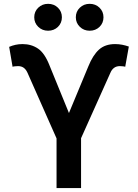

<svg xmlns="http://www.w3.org/2000/svg" viewBox="-20 -963 706 983"><path d="M269.5 0V-254.4L120.6 -590.8Q112.8 -607.9 101.1 -616.2Q89.4 -624.5 72.3 -624.5Q65.4 -624.5 56.2 -623.5Q46.9 -622.6 44.4 -621.1L26.9 -723.1Q43 -730 59.6 -733.6Q76.2 -737.3 95.7 -737.3Q140.6 -737.3 174.8 -714.1Q209 -690.9 233.9 -627L333 -384.3L432.6 -624Q455.6 -680.7 486.8 -709Q518.1 -737.3 569.3 -737.3Q587.9 -737.3 605.5 -733.9Q623 -730.5 639.6 -724.6L621.1 -621.1Q618.2 -622.6 609.4 -623.5Q600.6 -624.5 593.8 -624.5Q576.2 -624.5 564.2 -615.7Q552.2 -606.9 545.4 -590.8L395 -255.4V0ZM439 -805.7Q409.2 -805.7 388.7 -825.7Q368.2 -845.7 368.2 -874.5Q368.2 -903.8 388.7 -923.6Q409.2 -943.4 439 -943.4Q469.2 -943.4 489.5 -923.6Q509.8 -903.8 509.8 -874.5Q509.8 -845.2 489.5 -825.4Q469.2 -805.7 439 -805.7ZM226.1 -805.7Q196.3 -805.7 175.8 -825.7Q155.3 -845.7 155.3 -874.5Q155.3 -903.8 175.8 -923.6Q196.3 -943.4 226.1 -943.4Q256.3 -943.4 276.6 -923.6Q296.9 -903.8 296.9 -874.5Q296.9 -845.2 276.6 -825.4Q256.3 -805.7 226.1 -805.7Z"/></svg>

Font: Inter 28pt SemiBold
Style: Regular
Weight: 600
Designer: Rasmus Andersson
Foundry: rsms
Version: Version 4.001;git-66647c0bb